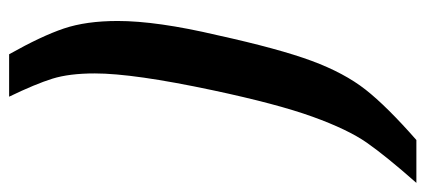

<svg xmlns="http://www.w3.org/2000/svg" viewBox="-345 -507 933 421"><g transform="rotate(-90 121.5 -296.5)"><path d="M134 -296Q171 -470 171 -555Q171 -611 159.5 -648Q148 -685 120 -743H213Q253 -672 269.5 -623Q286 -574 286 -505Q286 -419 255 -287Q225 -151 198.5 -79.5Q172 -8 135.5 38.5Q99 85 25 150H-69Q-10 83 19 41.5Q48 0 76 -77.5Q104 -155 134 -296Z"/></g></svg>

Font: Saira Semi Condensed SemiBold
Style: Italic
Weight: 600
Width: 4
Italic angle: -12°
Designer: Hector Gatti with collaboration of the Omnibus-Type team
Foundry: Omnibus-Type
Version: Version 1.001; ttfautohint (v1.8)